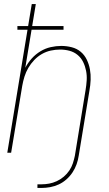

<svg xmlns="http://www.w3.org/2000/svg" viewBox="-20 -755 540 949"><path d="M165 174V156H185Q204 156 223 152.5Q242 149 260.5 140.5Q279 132 295 118.5Q311 105 322.5 88Q334 71 340 52.5Q346 34 350 15L403 -310Q407 -334 408.5 -358Q410 -382 405.5 -405Q401 -428 391 -448.5Q381 -469 363.5 -483.5Q346 -498 323.5 -504Q301 -510 277 -510Q254 -510 231 -505Q208 -500 187 -488Q166 -476 149 -458Q132 -440 120 -419.5Q108 -399 101 -376.5Q94 -354 90 -331L35 0H16L116 -608H66V-626H119L137 -735H157L139 -626H294V-608H136L105 -420Q118 -445 137 -466Q156 -487 180 -501.5Q204 -516 230.5 -522Q257 -528 283 -528Q309 -528 334.5 -521.5Q360 -515 379 -499Q398 -483 409 -460Q420 -437 424.5 -412Q429 -387 428 -360.5Q427 -334 422 -307L369 15Q366 36 358.5 57Q351 78 338.5 97Q326 116 308.5 131.5Q291 147 270.5 156.5Q250 166 228 170Q206 174 185 174Z"/></svg>

Font: Iosevka SS04 Thin
Style: Italic
Weight: 100
Italic angle: -9°
Monospace: yes
Designer: Belleve Invis
Foundry: Belleve Invis
Version: Version 19.0.0; ttfautohint (v1.8.4)